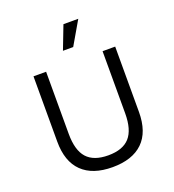

<svg xmlns="http://www.w3.org/2000/svg" viewBox="-158 -1013 1036 1144"><g transform="rotate(-20 360.0 -440.5)"><path d="M375 -891H469L383 -743H318ZM619 -660V-246Q619 -119 552.5 -54.5Q486 10 360 10Q234 10 167.5 -55Q101 -120 101 -246V-660H181V-266Q181 -162 224.5 -113.5Q268 -65 360 -65Q452 -65 495.5 -113.5Q539 -162 539 -266V-660Z"/></g></svg>

Font: Work Sans
Style: Regular
Weight: 400
Designer: Wei Huang
Foundry: Wei Huang
Version: Version 1.032;PS 001.032;hotconv 1.0.70;makeotf.lib2.5.58329